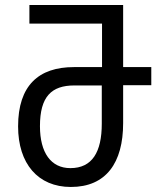

<svg xmlns="http://www.w3.org/2000/svg" viewBox="-20 -734 659 764"><path d="M262 10C402 10 470 -86 470 -244V-395H582V-467H470V-714H97V-640H386V-467H274C134 -467 52 -394 52 -231C52 -83 131 10 262 10ZM260 -65C183 -65 139 -126 139 -232C139 -350 185 -394 276 -394H385V-242C385 -129 347 -65 260 -65Z"/></svg>

Font: Noto Sans Georgian Condensed
Style: Regular
Weight: 400
Width: 3
Designer: Monotype Design Team, Akaki Razmadze
Foundry: Google LLC
Version: Version 2.005